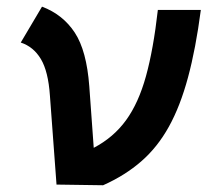

<svg xmlns="http://www.w3.org/2000/svg" viewBox="-20 -547 626 569"><path d="M147.5 0 127.9 -264.2Q123 -335.4 101.1 -372.1Q79.1 -408.7 41.5 -420.9L104.5 -527.3Q166.5 -503.9 201.7 -450.2Q236.8 -396.5 244.6 -291.5L257.8 -108.9Q316.4 -139.6 353.5 -190.7Q390.6 -241.7 412.6 -321.3Q434.6 -400.9 447.8 -517.6H575.2Q560.1 -402.3 537.1 -317.4Q514.2 -232.4 480.5 -171.6Q446.8 -110.8 398.9 -69.1Q351.1 -27.3 285.6 2Z"/></svg>

Font: CaskaydiaCove NFP SemiBold
Style: Italic
Weight: 600
Italic angle: -10°
Designer: Aaron Bell
Foundry: Saja Typeworks
Version: Version 2111.001; VTT 6.35;Nerd Fonts 3.1.1